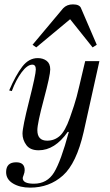

<svg xmlns="http://www.w3.org/2000/svg" viewBox="-20 -679 505 879"><path d="M146 -462 129 -474 269 -641Q286 -659 314 -659Q346 -659 352 -639L423 -474L404 -462L301 -591ZM118 180Q71 180 39.5 161Q8 142 8 109Q8 64 54 64Q93 64 93 100Q93 110 88.5 121.5Q84 133 84 136Q84 162 135 162Q196 162 227.5 110.5Q259 59 295 -75H290Q231 9 157 9Q118 9 100.5 -15Q83 -39 83 -67Q83 -97 113.5 -217.5Q144 -338 144 -361Q144 -383 128 -383Q105 -383 79 -348Q53 -313 34 -262L22 -265Q52 -335 82 -374Q112 -413 153 -413Q177 -413 193.5 -400.5Q210 -388 210 -361Q210 -334 180.5 -224Q151 -114 151 -83Q151 -35 196 -35Q229 -35 253.5 -56.5Q278 -78 300 -140Q322 -202 331 -236.5Q340 -271 363 -370Q368 -389 370 -399H435L363 -75Q330 69 268 124.5Q206 180 118 180Z"/></svg>

Font: HK Venetian
Style: Italic
Weight: 400
Italic angle: -12°
Version: Version 1.000;PS 001.000;hotconv 1.0.88;makeotf.lib2.5.64775